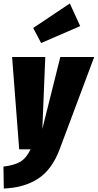

<svg xmlns="http://www.w3.org/2000/svg" viewBox="-47 -864 565 1111"><path d="M298 0Q254 117 174 169.5Q94 222 -25 227L-27 100Q38 92 72 71Q106 50 130 0H64L23 -534H215L198 -118L302 -534H498ZM357 -844 417 -713 191 -615 145 -702Z"/></svg>

Font: Fira Sans Extra Condensed Black
Style: Italic
Weight: 900
Width: 3
Italic angle: -8°
Designer: Carrois Corporate & Edenspiekermann AG
Foundry: Carrois Corporate GbR & Edenspiekermann AG
Version: Version 4.203